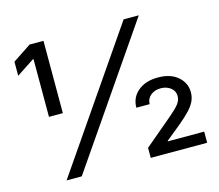

<svg xmlns="http://www.w3.org/2000/svg" viewBox="-103 -860 1131 992"><g transform="rotate(-15 462.5 -364.0)"><path d="M135.7 0 635.7 -727.5H716.8L216.8 0ZM132.8 -340.8V-649.4H128.9L34.2 -586.9V-662.1L132.8 -727.5H207V-340.8ZM585.9 0V-53.7L737.3 -181.6Q771.5 -210.4 787.1 -230.2Q802.7 -250 802.7 -272.5Q802.7 -300.3 781 -317.1Q759.3 -334 727.5 -334Q695.8 -334 674.1 -316.2Q652.3 -298.3 652.3 -269.5H581.1Q581.1 -324.2 622.1 -358.2Q663.1 -392.1 728.5 -391.6Q794.9 -392.1 834.5 -358.2Q874 -324.2 874 -274.4Q874 -249 863.8 -226.8Q853.5 -204.6 831.1 -180.7Q808.6 -156.7 771.5 -126L693.4 -62.5V-59.6H887.7V0Z"/></g></svg>

Font: Inter V
Style: 
Weight: 400
Designer: Rasmus Andersson
Foundry: rsms
Version: Version 4.000;git-a3f224843